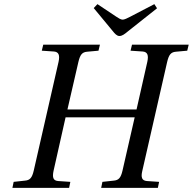

<svg xmlns="http://www.w3.org/2000/svg" viewBox="-20 -908 932 928"><path d="M433 -869 524 -759C535 -745 545 -734 557 -734C570 -734 581 -742 599 -757L739 -868L726 -888L609 -827C596 -820 581 -813 573 -813C564 -813 553 -820 541 -828L451 -888ZM40 0H314L320 -29L261 -33C237 -35 232 -50 239 -83L297 -341H631L572 -83C564 -49 554 -37 530 -35L475 -29L469 0H743L749 -29L690 -33C666 -35 660 -50 668 -83L788 -609C796 -642 805 -656 830 -658L885 -663L892 -692H618L611 -663L670 -659C693 -657 699 -641 692 -609L640 -379H306L359 -609C367 -642 376 -656 401 -658L456 -663L463 -692H189L182 -663L241 -659C264 -657 270 -641 263 -609L143 -83C135 -49 125 -37 101 -35L46 -29Z"/></svg>

Font: Heuristica
Style: Italic
Weight: 400
Italic angle: -13°
Version: Version 1.0.1